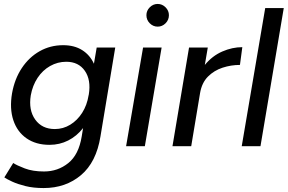

<svg xmlns="http://www.w3.org/2000/svg" viewBox="-20 -741 1458 973"><path d="M231 -7Q162 -7 114.5 -40Q67 -73 47.5 -132Q28 -191 41 -268Q54 -341 90.5 -396Q127 -451 181 -481.5Q235 -512 300 -512Q357 -512 396.5 -487Q436 -462 456 -418L470 -500H564L489 -49Q468 81 390.5 146.5Q313 212 201 212Q149 212 109 202Q69 192 42 179.5Q15 167 2 158L47 85Q65 97 105.5 112.5Q146 128 203 128Q273 128 326 85.5Q379 43 394 -49L401 -92Q369 -51 325.5 -29Q282 -7 231 -7ZM258 -87Q300 -87 336 -109Q372 -131 396.5 -169.5Q421 -208 429 -258L430 -262Q442 -336 410 -382Q378 -428 316 -428Q272 -428 234 -406.5Q196 -385 170.5 -346.5Q145 -308 136 -258Q124 -183 158.5 -135Q193 -87 258 -87Z M619 0 705 -500H799L714 0ZM779 -606Q756 -606 739 -623Q722 -640 722 -664Q722 -687 739 -704Q756 -721 779 -721Q802 -721 819 -704Q836 -687 836 -664Q836 -640 819 -623Q802 -606 779 -606Z M854 0 938 -500H1033L1018 -412Q1056 -458 1106.5 -480Q1157 -502 1208 -502L1196 -412Q1151 -412 1108 -398Q1065 -384 1034 -353Q1003 -322 994 -270L949 0Z M1205 0 1324 -700H1418L1300 0Z"/></svg>

Font: Figtree Medium
Style: Italic
Weight: 500
Italic angle: -9.5°
Foundry: Erik Kennedy
Version: Version 2.001; ttfautohint (v1.8.4.7-5d5b);gftools[0.9.27]